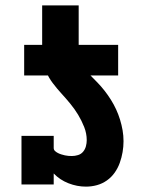

<svg xmlns="http://www.w3.org/2000/svg" viewBox="-20 -687 540 715"><path d="M70 -406V-520H137V-667H273V-520H420V-406ZM300 8Q267 8 235 -4.5Q203 -17 180 -41V0H60V-181H180V-136Q180 -129 185 -124.5Q190 -120 196 -117Q202 -114 208.5 -112Q215 -110 221.5 -108.5Q228 -107 234.5 -106.5Q241 -106 248 -106Q259 -106 270.5 -109.5Q282 -113 289.5 -122Q297 -131 300 -142.5Q303 -154 303 -165Q303 -190 293.5 -214Q284 -238 271 -259.5Q258 -281 242 -300.5Q226 -320 209 -338.5Q192 -357 176.5 -377.5Q161 -398 151.5 -421Q142 -444 139.5 -469.5Q137 -495 137 -520H273Q273 -500 276.5 -479.5Q280 -459 290 -441Q300 -423 314.5 -408.5Q329 -394 343 -379.5Q357 -365 369.5 -349Q382 -333 393 -315.5Q404 -298 412.5 -279.5Q421 -261 427 -241.5Q433 -222 436.5 -202Q440 -182 440 -161Q440 -141 436.5 -120.5Q433 -100 426 -80.5Q419 -61 407 -44Q395 -27 378 -15Q361 -3 341 2.5Q321 8 300 8Z"/></svg>

Font: Iosevka Curly Slab Heavy
Style: Regular
Weight: 900
Monospace: yes
Designer: Belleve Invis
Foundry: Belleve Invis
Version: Version 22.1.2; ttfautohint (v1.8.4)